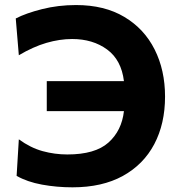

<svg xmlns="http://www.w3.org/2000/svg" viewBox="-20 -748 728 780"><path d="M274.5 13Q210.5 13 150.5 2Q90.5 -9 47.5 -33.5L56.5 -182Q104 -147.5 153.2 -134Q202.5 -120.5 253.5 -120.5Q366.5 -120.5 420.5 -168.8Q474.5 -217 483.5 -296.5H170V-418.5H483.5Q473 -504.5 415 -547Q357 -589.5 273 -589.5Q222.5 -589.5 168.5 -573.8Q114.5 -558 56.5 -523.5L44 -673Q85.5 -694.5 151 -711Q216.5 -727.5 289 -727.5Q404.5 -727.5 485.2 -679.2Q566 -631 608.2 -547Q650.5 -463 650.5 -355.5Q650.5 -245.5 606.8 -162.5Q563 -79.5 479 -33.2Q395 13 274.5 13Z"/></svg>

Font: Heraclito
Style: Bold
Weight: 700
Designer: Kostas Bartsokas (font) & Cristiano Sobral (main changes)
Foundry: Kostas Bartsokas (font) & Cristiano Sobral (main changes)
Version: Version 1.00;July 8, 2020;FontCreator 13.0.0.2655 64-bit